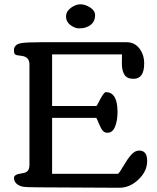

<svg xmlns="http://www.w3.org/2000/svg" viewBox="-20 -885 742 907"><path d="M429.2 -813.5Q429.2 -770 384.8 -755.4Q372.6 -751 353 -751Q333.5 -751 312.7 -766.6Q292 -782.2 292 -806.6Q292 -831.1 314.7 -847.9Q337.4 -864.7 360.1 -864.7Q382.8 -864.7 406 -849.6Q429.2 -834.5 429.2 -813.5ZM637.2 -173.8Q675.3 -173.8 675.3 -125Q675.3 -76.2 634.3 -37.1Q593.3 2 543.5 2L171.9 0Q104.5 0 85.9 -3.4Q47.4 -13.7 45.9 -43.9Q45.9 -61 79.1 -65.4Q94.7 -67.9 100.1 -70.3Q119.1 -78.1 119.1 -105V-581.1Q119.1 -616.2 82.5 -621.1Q75.7 -622.1 69.8 -622.8Q64 -623.5 60.1 -624.3Q56.2 -625 54.7 -626Q53.2 -627 51 -628.7Q48.8 -630.4 47.9 -632.8Q45.9 -639.2 45.9 -649.4Q45.9 -659.7 53.5 -668.7Q61 -677.7 80.1 -681.2Q104.5 -685.5 171.9 -685.5H578.6Q615.7 -685.5 638.4 -656.2Q661.1 -627 661.1 -585Q661.1 -512.7 610.8 -512.7Q579.6 -512.7 567.6 -532.5Q555.7 -552.2 555.7 -584.2Q555.7 -616.2 556.2 -627.9H226.1V-384.3H435.5Q439 -387.7 447.3 -404.3Q469.7 -449.7 480 -449.7Q535.2 -449.7 535.2 -356Q535.2 -315.9 523.7 -286.9Q512.2 -257.8 487.3 -257.8Q474.1 -257.8 465.6 -267.6Q457 -277.3 448 -299.3Q439 -321.3 435.1 -328.1H226.1V-64H538.1Q546.9 -72.8 564 -102.5Q581.1 -132.3 599.1 -153.1Q617.2 -173.8 637.2 -173.8Z"/></svg>

Font: Corben
Style: Regular
Weight: 400
Designer: vernon adams
Foundry: vernon adams
Version: Version 1.101